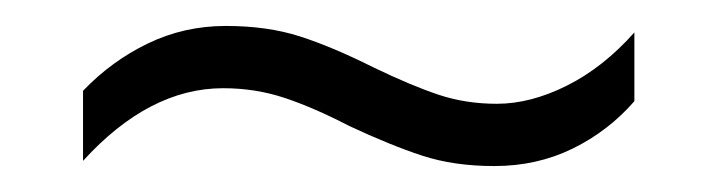

<svg xmlns="http://www.w3.org/2000/svg" viewBox="-20 -427 554 148"><path d="M249 -330Q222 -344 199.5 -351.5Q177 -359 152 -359Q95 -359 44 -303V-357Q66 -380 94 -393.5Q122 -407 154 -407Q186 -407 211 -399Q236 -391 268 -375Q297 -361 318 -354Q339 -347 363 -347Q389 -347 417 -361Q445 -375 469 -402V-349Q449 -326 421.5 -312.5Q394 -299 361 -299Q330 -299 305.5 -307Q281 -315 249 -330Z"/></svg>

Font: Noto Sans Thai Looped SemiCondensed Light
Style: Regular
Weight: 300
Width: 4
Designer: Sasikarn Vongin, Ben Mitchell
Foundry: The Fontpad Ltd
Version: Version 1.001; ttfautohint (v1.8.4.7-5d5b)